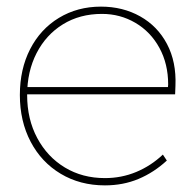

<svg xmlns="http://www.w3.org/2000/svg" viewBox="-20 -550 585 580"><path d="M40 -263Q40 -341 71 -401.5Q102 -462 158 -496Q214 -530 285 -530Q351 -530 403.5 -500.5Q456 -471 484.5 -417Q513 -363 510 -291L509 -265H52V-287H498L486 -270L488 -295Q488 -357 461.5 -405.5Q435 -454 389 -481Q343 -508 288 -508Q221 -508 170 -476.5Q119 -445 90.5 -389.5Q62 -334 62 -263Q62 -190 92.5 -133Q123 -76 176 -44Q229 -12 297 -12Q347 -12 391.5 -30.5Q436 -49 472 -83L484 -65Q445 -29 398.5 -9.5Q352 10 297 10Q222 10 163.5 -25Q105 -60 72.5 -122Q40 -184 40 -263Z"/></svg>

Font: Easer Grotesk Variable
Style: Regular
Weight: 400
Designer: Boardeaser, Bonnie Shaver-Troup, Thomas Jockin
Foundry: Lexend
Version: Version 1.001;Glyphs 3.1.2 (3151)